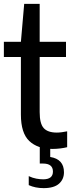

<svg xmlns="http://www.w3.org/2000/svg" viewBox="-20 -760 374 992"><path d="M251.5 9.5Q174.5 9.5 131.2 -31.5Q88 -72.5 88 -168V-465.5H0V-544H88L105 -740H185V-544H321V-465.5H185V-180.5Q185 -121 206 -98Q227 -75 273.5 -75Q285.5 -75 299 -76.8Q312.5 -78.5 327 -81.5V0.5Q311 4.5 290.8 7Q270.5 9.5 251.5 9.5ZM205.5 212Q163 212 128.5 196.5V150Q148.5 159.5 167.8 163Q187 166.5 203 166.5Q253.5 166.5 253.5 126.5Q253.5 85 202 85H185.5V-10H239.5V51Q310.5 62.5 310.5 130Q310.5 166.5 284.8 189.2Q259 212 205.5 212Z"/></svg>

Font: Encode Sans Condensed Condensed Medium
Style: Regular
Weight: 500
Width: 3
Designer: Multiple Designers
Foundry: Impallari Type
Version: Version 3.000; ttfautohint (v1.8.3) -l 8 -r 50 -G 200 -x 14 